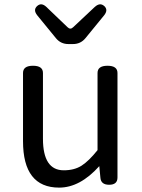

<svg xmlns="http://www.w3.org/2000/svg" viewBox="-20 -843 647 876"><path d="M176 -210Q176 -66 271 -66Q319 -66 352 -87Q385 -108 425 -158V-510Q425 -543 470.5 -543Q516 -543 516 -510V-33Q516 0 478 0Q440 0 438 -33L433 -85Q345 13 250 13Q85 13 85 -199V-510Q85 -543 130.5 -543Q176 -543 176 -510ZM292 -642Q257 -642 235 -669L150 -773Q130 -798 149.5 -815.5Q169 -833 192 -811L288 -719Q301 -706 314 -719L412 -811Q436 -833 455.5 -815.5Q475 -798 455 -773L370 -669Q348 -642 313 -642Z"/></svg>

Font: Raw Maruko Gothic CJK TC
Style: Regular
Weight: 400
Version: Version 1.001